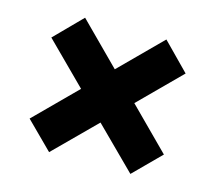

<svg xmlns="http://www.w3.org/2000/svg" viewBox="-83 -664 834 743"><g transform="rotate(15 334.0 -292.5)"><path d="M496.6 -23.9 333.5 -186 170.9 -23.9 64.5 -129.9 227.1 -292.5 64.5 -454.6 170.9 -562.5 333.5 -399.4 496.6 -562.5 602.5 -454.6 440.4 -292.5 602.5 -129.9Z"/></g></svg>

Font: Inter Display Extra Bold
Style: Regular
Weight: 800
Designer: Rasmus Andersson
Foundry: rsms
Version: Version 4.000;git-4fc901f